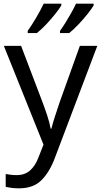

<svg xmlns="http://www.w3.org/2000/svg" viewBox="-20 -786 550 1046"><path d="M1 -536H95L211 -231Q226 -191 238 -154.5Q250 -118 256 -85H260Q266 -110 279 -150.5Q292 -191 306 -232L415 -536H510L279 74Q251 150 206.5 195Q162 240 84 240Q60 240 42 237.5Q24 235 11 232V162Q22 164 37.5 166Q53 168 70 168Q116 168 144.5 142Q173 116 189 73L217 2ZM490 -756Q480 -739 457 -710Q434 -681 407 -652.5Q380 -624 357 -606H307V-618Q321 -637 337 -663Q353 -689 368.5 -716.5Q384 -744 394 -766H490ZM314 -756Q304 -739 281 -710Q258 -681 231 -652.5Q204 -624 181 -606H131V-618Q152 -647 177 -689.5Q202 -732 218 -766H314Z"/></svg>

Font: TSCustom
Style: Regular
Weight: 400
Designer: Monotype Design Team
Foundry: Monotype Imaging Inc.
Version: Version 2.004; ttfautohint (v1.8.3) -l 8 -r 50 -G 200 -x 14 